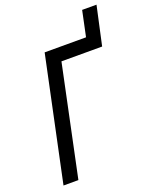

<svg xmlns="http://www.w3.org/2000/svg" viewBox="-157 -951 844 1042"><g transform="rotate(-20 265.0 -430.5)"><path d="M26 0H112L246 -637H481L530 -861H447L416 -714H177Z"/></g></svg>

Font: Noto Sans SemiCondensed
Style: Italic
Weight: 400
Width: 4
Italic angle: -12°
Designer: Monotype Design Team
Foundry: Monotype Imaging Inc.
Version: Version 2.013